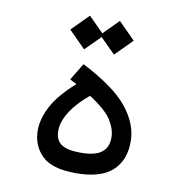

<svg xmlns="http://www.w3.org/2000/svg" viewBox="-74 -700 734 772"><g transform="rotate(10 293.0 -314.0)"><path d="M285.6 2.4Q187 2.4 146 -38.6Q105 -79.6 105 -141.6Q105 -187.5 131.8 -239.3Q158.7 -291 225.6 -350.6Q212.4 -357.9 197.8 -365.2L240.2 -434.6Q373 -366.7 427 -299.3Q481 -231.9 481 -160.6Q481 -83.5 433.3 -40.5Q385.7 2.4 285.6 2.4ZM288.1 -314Q239.3 -273.9 212.9 -232.4Q186.5 -190.9 186.5 -153.3Q186.5 -116.2 210.7 -99.1Q234.9 -82 289.6 -82Q349.1 -82 375.5 -102.5Q401.9 -123 401.9 -163.1Q401.9 -196.8 379.6 -232.9Q357.4 -269 288.1 -314ZM354 -493.7 293 -554.7 231.9 -493.7 163.6 -562.5 231.9 -631.3 293 -569.8 354 -631.3 422.4 -562.5Z"/></g></svg>

Font: CaskaydiaMono NF SemiLight
Style: Regular
Weight: 350
Designer: Aaron Bell
Foundry: Saja Typeworks
Version: Version 2111.001; ttfautohint (v1.8.4);Nerd Fonts 3.1.1